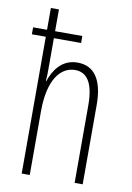

<svg xmlns="http://www.w3.org/2000/svg" viewBox="-86 -814 596 868"><g transform="rotate(10 212.0 -380.0)"><path d="M113 -760H76V-660H12V-628H76V0H113V-293C113 -440 168 -503 233 -503C285 -503 319 -463 319 -356V0H356V-364C356 -480 315 -538 238 -538C166 -538 130 -482 113 -431H111C113 -453 113 -470 113 -500V-628H238V-660H113Z"/></g></svg>

Font: Noto Sans Ethiopic ExtraCondensed ExtraLight
Style: Regular
Weight: 200
Width: 2
Designer: Monotype Design Team
Foundry: Monotype Imaging Inc.
Version: Version 2.102